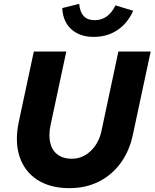

<svg xmlns="http://www.w3.org/2000/svg" viewBox="-20 -968 804 999"><path d="M341 11Q241 11 174 -32.5Q107 -76 81.5 -154Q56 -232 78 -335L156 -700H325L243 -317Q232 -264 241.5 -224.5Q251 -185 280 -163.5Q309 -142 353 -142Q409 -142 451.5 -182Q494 -222 508 -287L596 -700H764L672 -270Q654 -183 608 -120Q562 -57 494 -23Q426 11 341 11ZM468 -776Q395 -776 351 -816Q307 -856 304 -926L392 -948Q396 -905 416 -884Q436 -863 473 -863Q543 -863 581 -940L673 -912Q644 -847 591 -811.5Q538 -776 468 -776Z"/></svg>

Font: Red Hat Text VF
Style: Italic
Weight: 300
Italic angle: -12°
Designer: Pentagram, MCKL
Foundry: Pentagram, MCKL
Version: Version 1.023